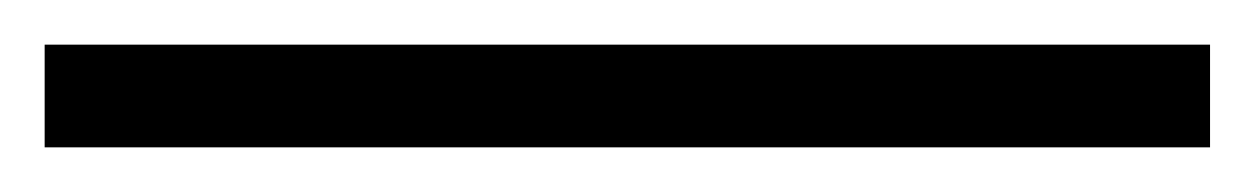

<svg xmlns="http://www.w3.org/2000/svg" viewBox="-20 73 562 86"><path d="M522 93V139H0V93Z"/></svg>

Font: GFS Baskerville
Style: Regular
Weight: 400
Designer: George Matthiopoulos
Foundry: George Matthiopoulos
Version: Version 1.0